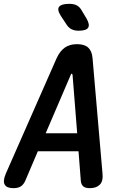

<svg xmlns="http://www.w3.org/2000/svg" viewBox="-51 -970 671 1000"><path d="M370 -27 358 -182H146L80 -27Q71 -8 57 1Q43 10 19 10Q-16 10 -26.5 -8.5Q-37 -27 -21 -65L244 -667Q261 -704 286.5 -722Q312 -740 350 -740Q389 -740 408.5 -722Q428 -704 431 -667L483 -65Q487 -27 469 -8.5Q451 10 417 10Q393 10 382.5 0.5Q372 -9 370 -27ZM351 -276 327 -579Q326 -586 322.5 -586Q319 -586 317 -579L187 -276ZM358 -810Q338 -810 323 -817Q308 -824 297 -840L266 -887Q245 -920 257 -935Q269 -950 310 -950Q333 -950 348 -942.5Q363 -935 373 -918L400 -873Q418 -841 408 -825.5Q398 -810 358 -810Z"/></svg>

Font: Maple Mono NL SemiBold
Style: Italic
Weight: 600
Italic angle: -10°
Monospace: yes
Designer: subframe7536
Version: Version 7.000